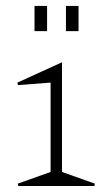

<svg xmlns="http://www.w3.org/2000/svg" viewBox="-20 -621 360 641"><path d="M187 -46.9 296.9 -7.8 294.9 0H41L39.1 -7.8L148.9 -46.9V-345.2L40 -336.9L38.1 -345.2L187 -413.1ZM95.2 -517.1V-601.1H137.2V-517.1ZM200.2 -517.1V-601.1H242.2V-517.1Z"/></svg>

Font: Halibut Cnd Thin
Style: Regular
Weight: 250
Width: 3
Designer: Matteo Maggi
Foundry: Collletttivo
Version: Version 3.080 | FøM Fix